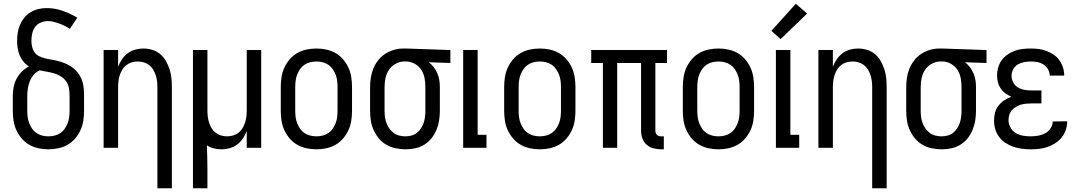

<svg xmlns="http://www.w3.org/2000/svg" viewBox="-20 -786 5741 1021"><path d="M237 8Q211 8 185 2.5Q159 -3 136 -16Q113 -29 95.5 -49.5Q78 -70 67 -94Q56 -118 52 -144.5Q48 -171 48 -197V-275Q48 -299 52.5 -322.5Q57 -346 68 -367Q79 -388 96 -405Q113 -422 134 -433Q117 -443 104.5 -458.5Q92 -474 84.5 -492Q77 -510 74 -529.5Q71 -549 71 -569Q71 -591 74.5 -613Q78 -635 87 -655.5Q96 -676 110 -693Q124 -710 143.5 -721.5Q163 -733 184.5 -738Q206 -743 228 -743Q272 -743 313 -728.5Q354 -714 391 -692L352 -633Q339 -641 325 -648Q311 -655 296 -660.5Q281 -666 266 -670Q251 -674 235 -674Q216 -674 197.5 -666.5Q179 -659 167.5 -643.5Q156 -628 151.5 -609Q147 -590 147 -571Q147 -554 150.5 -538Q154 -522 163 -508.5Q172 -495 187.5 -487.5Q203 -480 218.5 -476Q234 -472 250.5 -469.5Q267 -467 283 -463Q299 -459 314.5 -453.5Q330 -448 344 -440.5Q358 -433 371 -422.5Q384 -412 394 -399Q404 -386 411 -371Q418 -356 421.5 -340Q425 -324 426 -307.5Q427 -291 427 -275V-197Q427 -171 423 -144.5Q419 -118 408 -94Q397 -70 379.5 -49.5Q362 -29 339 -16Q316 -3 290 2.5Q264 8 237 8ZM237 -61Q254 -61 270.5 -65Q287 -69 301 -78.5Q315 -88 324.5 -102Q334 -116 340 -131.5Q346 -147 348 -164Q350 -181 350 -197V-275Q350 -295 347 -315Q344 -335 333 -351.5Q322 -368 305 -379Q288 -390 269 -395.5Q250 -401 230.5 -404.5Q211 -408 191 -412Q173 -404 159.5 -388.5Q146 -373 138.5 -354Q131 -335 128 -315Q125 -295 125 -275V-197Q125 -181 127 -164Q129 -147 135 -131.5Q141 -116 150.5 -102Q160 -88 174 -78.5Q188 -69 204.5 -65Q221 -61 237 -61Z M817 215V-323Q817 -339 815 -355Q813 -371 808 -386.5Q803 -402 794.5 -416Q786 -430 773 -440Q760 -450 744.5 -454.5Q729 -459 713 -459Q696 -459 680.5 -454.5Q665 -450 652 -440Q639 -430 630.5 -416Q622 -402 617 -386.5Q612 -371 610 -355Q608 -339 608 -323V0H531V-520H608V-431Q616 -452 628.5 -470.5Q641 -489 659 -502.5Q677 -516 698.5 -522Q720 -528 742 -528Q766 -528 789.5 -521Q813 -514 831.5 -498.5Q850 -483 862 -462Q874 -441 881.5 -418Q889 -395 891.5 -371Q894 -347 894 -323V215Z M1006 215V-520H1083V-197Q1083 -181 1085 -165Q1087 -149 1092 -133.5Q1097 -118 1105.5 -104Q1114 -90 1127 -80Q1140 -70 1155.5 -65.5Q1171 -61 1188 -61Q1204 -61 1219.5 -65.5Q1235 -70 1248 -80Q1261 -90 1269.5 -104Q1278 -118 1283 -133.5Q1288 -149 1290 -165Q1292 -181 1292 -197V-520H1369V0H1292V-89Q1284 -68 1271.5 -49.5Q1259 -31 1241 -17.5Q1223 -4 1201.5 2Q1180 8 1158 8Q1137 8 1117 3Q1097 -2 1080 -13Q1081 17 1082 47Q1083 77 1083 107V215Z M1663 8Q1636 8 1610 2.5Q1584 -3 1561 -16Q1538 -29 1520.5 -49.5Q1503 -70 1492 -94Q1481 -118 1477 -144.5Q1473 -171 1473 -197V-323Q1473 -349 1477 -375.5Q1481 -402 1492 -426Q1503 -450 1520.5 -470.5Q1538 -491 1561 -504Q1584 -517 1610 -522.5Q1636 -528 1663 -528Q1689 -528 1715 -522.5Q1741 -517 1764 -504Q1787 -491 1804.5 -470.5Q1822 -450 1833 -426Q1844 -402 1848 -375.5Q1852 -349 1852 -323V-197Q1852 -171 1848 -144.5Q1844 -118 1833 -94Q1822 -70 1804.5 -49.5Q1787 -29 1764 -16Q1741 -3 1715 2.5Q1689 8 1663 8ZM1663 -61Q1679 -61 1695.5 -65Q1712 -69 1726 -78.5Q1740 -88 1749.5 -102Q1759 -116 1765 -131.5Q1771 -147 1773 -164Q1775 -181 1775 -197V-323Q1775 -339 1773 -356Q1771 -373 1765 -388.5Q1759 -404 1749.5 -418Q1740 -432 1726 -441.5Q1712 -451 1695.5 -455Q1679 -459 1663 -459Q1646 -459 1629.5 -455Q1613 -451 1599 -441.5Q1585 -432 1575.5 -418Q1566 -404 1560 -388.5Q1554 -373 1552 -356Q1550 -339 1550 -323V-197Q1550 -181 1552 -164Q1554 -147 1560 -131.5Q1566 -116 1575.5 -102Q1585 -88 1599 -78.5Q1613 -69 1629.5 -65Q1646 -61 1663 -61Z M2137 8Q2110 8 2084 2.5Q2058 -3 2035 -16Q2012 -29 1995 -49.5Q1978 -70 1967 -94Q1956 -118 1952 -144.5Q1948 -171 1948 -197V-323Q1948 -348 1952 -373.5Q1956 -399 1965.5 -422Q1975 -445 1991 -465.5Q2007 -486 2028 -499.5Q2049 -513 2073.5 -520.5Q2098 -528 2124 -528H2138L2375 -520V-451L2260 -455Q2275 -444 2286.5 -429Q2298 -414 2305.5 -396.5Q2313 -379 2316 -360.5Q2319 -342 2319 -323V-197Q2319 -171 2315 -145.5Q2311 -120 2301 -95.5Q2291 -71 2274.5 -50.5Q2258 -30 2236 -16.5Q2214 -3 2188.5 2.5Q2163 8 2137 8ZM2136 -61Q2153 -61 2169 -65.5Q2185 -70 2197.5 -80Q2210 -90 2219 -104Q2228 -118 2233 -133Q2238 -148 2240 -164.5Q2242 -181 2242 -197V-323Q2242 -346 2238 -369Q2234 -392 2222 -412Q2210 -432 2189.5 -444.5Q2169 -457 2146 -459H2130Q2106 -459 2084 -447Q2062 -435 2048.5 -415Q2035 -395 2030 -371Q2025 -347 2025 -323V-197Q2025 -181 2027 -164.5Q2029 -148 2035 -132Q2041 -116 2050.5 -102.5Q2060 -89 2073.5 -79Q2087 -69 2103.5 -65Q2120 -61 2136 -61Z M2443 0V-520H2520V-69H2567V0Z M2851 8Q2824 8 2798 2.5Q2772 -3 2749 -16Q2726 -29 2708.5 -49.5Q2691 -70 2680 -94Q2669 -118 2665 -144.5Q2661 -171 2661 -197V-323Q2661 -349 2665 -375.5Q2669 -402 2680 -426Q2691 -450 2708.5 -470.5Q2726 -491 2749 -504Q2772 -517 2798 -522.5Q2824 -528 2851 -528Q2877 -528 2903 -522.5Q2929 -517 2952 -504Q2975 -491 2992.5 -470.5Q3010 -450 3021 -426Q3032 -402 3036 -375.5Q3040 -349 3040 -323V-197Q3040 -171 3036 -144.5Q3032 -118 3021 -94Q3010 -70 2992.5 -49.5Q2975 -29 2952 -16Q2929 -3 2903 2.5Q2877 8 2851 8ZM2851 -61Q2867 -61 2883.5 -65Q2900 -69 2914 -78.5Q2928 -88 2937.5 -102Q2947 -116 2953 -131.5Q2959 -147 2961 -164Q2963 -181 2963 -197V-323Q2963 -339 2961 -356Q2959 -373 2953 -388.5Q2947 -404 2937.5 -418Q2928 -432 2914 -441.5Q2900 -451 2883.5 -455Q2867 -459 2851 -459Q2834 -459 2817.5 -455Q2801 -451 2787 -441.5Q2773 -432 2763.5 -418Q2754 -404 2748 -388.5Q2742 -373 2740 -356Q2738 -339 2738 -323V-197Q2738 -181 2740 -164Q2742 -147 2748 -131.5Q2754 -116 2763.5 -102Q2773 -88 2787 -78.5Q2801 -69 2817.5 -65Q2834 -61 2851 -61Z M3495 8Q3474 8 3454 2.5Q3434 -3 3418.5 -16.5Q3403 -30 3396 -50Q3389 -70 3389 -91V-451H3262V0H3186V-451H3124V-520H3527V-451H3465V-91Q3465 -85 3467 -79Q3469 -73 3473 -69Q3477 -65 3483 -63Q3489 -61 3495 -61H3510V8Z M3801 8Q3774 8 3748 2.5Q3722 -3 3699 -16Q3676 -29 3658.5 -49.5Q3641 -70 3630 -94Q3619 -118 3615 -144.5Q3611 -171 3611 -197V-323Q3611 -349 3615 -375.5Q3619 -402 3630 -426Q3641 -450 3658.5 -470.5Q3676 -491 3699 -504Q3722 -517 3748 -522.5Q3774 -528 3801 -528Q3827 -528 3853 -522.5Q3879 -517 3902 -504Q3925 -491 3942.5 -470.5Q3960 -450 3971 -426Q3982 -402 3986 -375.5Q3990 -349 3990 -323V-197Q3990 -171 3986 -144.5Q3982 -118 3971 -94Q3960 -70 3942.5 -49.5Q3925 -29 3902 -16Q3879 -3 3853 2.5Q3827 8 3801 8ZM3801 -61Q3817 -61 3833.5 -65Q3850 -69 3864 -78.5Q3878 -88 3887.5 -102Q3897 -116 3903 -131.5Q3909 -147 3911 -164Q3913 -181 3913 -197V-323Q3913 -339 3911 -356Q3909 -373 3903 -388.5Q3897 -404 3887.5 -418Q3878 -432 3864 -441.5Q3850 -451 3833.5 -455Q3817 -459 3801 -459Q3784 -459 3767.5 -455Q3751 -451 3737 -441.5Q3723 -432 3713.5 -418Q3704 -404 3698 -388.5Q3692 -373 3690 -356Q3688 -339 3688 -323V-197Q3688 -181 3690 -164Q3692 -147 3698 -131.5Q3704 -116 3713.5 -102Q3723 -88 3737 -78.5Q3751 -69 3767.5 -65Q3784 -61 3801 -61Z M4106 0V-520H4183V-69H4230V0ZM4131 -578 4082 -622 4212 -766 4272 -714Z M4618 215V-323Q4618 -339 4616 -355Q4614 -371 4609 -386.5Q4604 -402 4595.5 -416Q4587 -430 4574 -440Q4561 -450 4545.5 -454.5Q4530 -459 4514 -459Q4497 -459 4481.5 -454.5Q4466 -450 4453 -440Q4440 -430 4431.5 -416Q4423 -402 4418 -386.5Q4413 -371 4411 -355Q4409 -339 4409 -323V0H4332V-520H4409V-431Q4417 -452 4429.5 -470.5Q4442 -489 4460 -502.5Q4478 -516 4499.5 -522Q4521 -528 4543 -528Q4567 -528 4590.5 -521Q4614 -514 4632.5 -498.5Q4651 -483 4663 -462Q4675 -441 4682.5 -418Q4690 -395 4692.5 -371Q4695 -347 4695 -323V215Z M4988 8Q4961 8 4935 2.5Q4909 -3 4886 -16Q4863 -29 4846 -49.5Q4829 -70 4818 -94Q4807 -118 4803 -144.5Q4799 -171 4799 -197V-323Q4799 -348 4803 -373.5Q4807 -399 4816.5 -422Q4826 -445 4842 -465.5Q4858 -486 4879 -499.5Q4900 -513 4924.5 -520.5Q4949 -528 4975 -528H4989L5226 -520V-451L5111 -455Q5126 -444 5137.5 -429Q5149 -414 5156.5 -396.5Q5164 -379 5167 -360.5Q5170 -342 5170 -323V-197Q5170 -171 5166 -145.5Q5162 -120 5152 -95.5Q5142 -71 5125.5 -50.5Q5109 -30 5087 -16.5Q5065 -3 5039.5 2.5Q5014 8 4988 8ZM4987 -61Q5004 -61 5020 -65.5Q5036 -70 5048.5 -80Q5061 -90 5070 -104Q5079 -118 5084 -133Q5089 -148 5091 -164.5Q5093 -181 5093 -197V-323Q5093 -346 5089 -369Q5085 -392 5073 -412Q5061 -432 5040.5 -444.5Q5020 -457 4997 -459H4981Q4957 -459 4935 -447Q4913 -435 4899.5 -415Q4886 -395 4881 -371Q4876 -347 4876 -323V-197Q4876 -181 4878 -164.5Q4880 -148 4886 -132Q4892 -116 4901.5 -102.5Q4911 -89 4924.5 -79Q4938 -69 4954.5 -65Q4971 -61 4987 -61Z M5461 8Q5437 8 5414 5Q5391 2 5369 -5.5Q5347 -13 5327 -26Q5307 -39 5293 -58Q5279 -77 5272.5 -99.5Q5266 -122 5266 -146Q5266 -167 5271.5 -187.5Q5277 -208 5290 -224.5Q5303 -241 5320.5 -252.5Q5338 -264 5358 -272Q5341 -279 5326 -290Q5311 -301 5301 -316Q5291 -331 5286.5 -348.5Q5282 -366 5282 -385Q5282 -406 5288 -427Q5294 -448 5306.5 -465.5Q5319 -483 5337 -495.5Q5355 -508 5375.5 -515.5Q5396 -523 5417.5 -525.5Q5439 -528 5461 -528Q5482 -528 5503 -525.5Q5524 -523 5544 -515.5Q5564 -508 5582 -496Q5600 -484 5612.5 -467Q5625 -450 5632 -429Q5639 -408 5639 -387V-384H5562V-385Q5562 -403 5552.5 -418.5Q5543 -434 5528 -443.5Q5513 -453 5495.5 -456Q5478 -459 5461 -459Q5443 -459 5425 -455.5Q5407 -452 5392 -443Q5377 -434 5368 -417.5Q5359 -401 5359 -383Q5359 -365 5368 -348Q5377 -331 5392.5 -321.5Q5408 -312 5426.5 -308.5Q5445 -305 5464 -305H5518V-236H5464Q5449 -236 5435 -234.5Q5421 -233 5407.5 -229Q5394 -225 5382 -217.5Q5370 -210 5360.5 -199.5Q5351 -189 5347 -175Q5343 -161 5343 -147Q5343 -127 5353.5 -108Q5364 -89 5381.5 -78.5Q5399 -68 5419.5 -64.5Q5440 -61 5461 -61Q5481 -61 5500.5 -64.5Q5520 -68 5537.5 -77Q5555 -86 5566.5 -103.5Q5578 -121 5578 -140L5655 -141V-140Q5655 -117 5647.5 -95Q5640 -73 5625.5 -55Q5611 -37 5591.5 -24.5Q5572 -12 5550.5 -4.5Q5529 3 5506.5 5.5Q5484 8 5461 8Z"/></svg>

Font: Iosevka QP
Style: Regular
Weight: 400
Designer: Belleve Invis
Foundry: Belleve Invis
Version: Version 20.0.0; ttfautohint (v1.8.4)